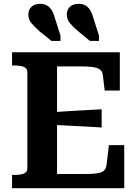

<svg xmlns="http://www.w3.org/2000/svg" viewBox="-20 -983 724 1003"><path d="M468 -888 497 -797V-769H450L388 -820Q360 -844 344.5 -863Q329 -882 329 -908Q329 -932 345.5 -947.5Q362 -963 391 -963Q413 -963 427.5 -954Q442 -945 452 -928.5Q462 -912 468 -888ZM267 -888 296 -797V-769H249L186 -820Q159 -844 143.5 -863Q128 -882 128 -908Q128 -932 144.5 -947.5Q161 -963 190 -963Q211 -963 226 -954Q241 -945 251 -928.5Q261 -912 267 -888ZM629 -225V0H43V-69H54Q84 -69 103.5 -76Q123 -83 123 -105V-605Q123 -627 103.5 -634Q84 -641 54 -641H43V-710H606V-510H527L517 -592Q515 -610 502.5 -619.5Q490 -629 466.5 -632.5Q443 -636 406 -636H278V-74H417Q448 -74 469.5 -75.5Q491 -77 505.5 -82Q520 -87 527 -96Q534 -105 536 -118L549 -225ZM255 -397Q298 -400 341 -402.5Q384 -405 426.5 -407.5Q469 -410 511 -412V-317Q469 -320 426.5 -322Q384 -324 341 -326.5Q298 -329 255 -331Z"/></svg>

Font: Roboto Serif SemiBold
Style: Regular
Weight: 600
Designer: Greg Gazdowicz
Foundry: Commercial Type
Version: Version 1.008